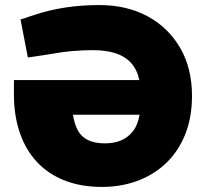

<svg xmlns="http://www.w3.org/2000/svg" viewBox="-20 -729 816 758"><path d="M383 9Q300 9 235 -16.5Q170 -42 125.5 -90Q81 -138 58 -205.5Q35 -273 35 -356V-413H530Q521 -455 497 -481Q473 -507 435.5 -519Q398 -531 346 -531Q310 -531 267.5 -527.5Q225 -524 176 -515L90 -502L61 -652L115 -670Q176 -690 239 -699.5Q302 -709 372 -709Q481 -709 563 -664.5Q645 -620 691.5 -539.5Q738 -459 738 -351Q738 -263 710 -195.5Q682 -128 633 -82.5Q584 -37 520 -14Q456 9 383 9ZM268 -276Q274 -238 288 -213Q302 -188 328.5 -175.5Q355 -163 394 -163Q430 -163 457.5 -174.5Q485 -186 504.5 -210.5Q524 -235 531 -276Z"/></svg>

Font: REM ExtraBold
Style: Regular
Weight: 800
Designer: Octavio Pardo
Foundry: Ashler Design
Version: Version 1.005;gftools[0.9.28]